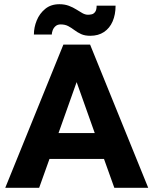

<svg xmlns="http://www.w3.org/2000/svg" viewBox="-20 -892 729 912"><path d="M5 0 281 -680H408L684 0H523L474 -137H215L166 0ZM258 -260H430L344 -502ZM409 -722Q383 -722 365.5 -730Q348 -738 333.5 -749Q319 -760 304 -768Q289 -776 268 -776Q253 -776 243.5 -767.5Q234 -759 230 -747.5Q226 -736 226 -728H141Q141 -762 154.5 -795Q168 -828 195 -850Q222 -872 262 -872Q287 -872 307 -864.5Q327 -857 342.5 -847Q358 -837 371.5 -829.5Q385 -822 398 -822Q406 -822 415.5 -824Q425 -826 432 -835.5Q439 -845 439 -865H529Q529 -823 515 -790.5Q501 -758 474 -740Q447 -722 409 -722Z"/></svg>

Font: Teachers
Style: Bold
Weight: 700
Designer: Alfredo Marco Pradil, Chank Diesel
Version: Version 1.001